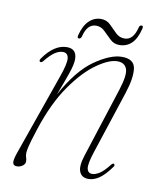

<svg xmlns="http://www.w3.org/2000/svg" viewBox="-69 -607 552 670"><g transform="rotate(10 207.5 -272.0)"><path d="M52 -366Q47 -369 53 -378Q91.5 -432.5 136 -432.5Q171 -432.5 171 -395.5Q171 -377 159.5 -344Q148 -311 130 -264Q179.5 -355 235 -393.8Q290.5 -432.5 331 -432.5Q374 -432.5 378.8 -399.8Q383.5 -367 365 -310.5L292 -88Q277.5 -44.5 280.5 -28.2Q283.5 -12 299 -12Q309.5 -12 323.8 -20.5Q338 -29 358.5 -55Q364.5 -62.5 368.5 -59.5Q373 -55.5 368 -49Q346 -18.5 327 -5.5Q308 7.5 289 7.5Q265 7.5 257 -12Q249 -31.5 262 -71L341.5 -317.5Q359.5 -373.5 351.5 -394Q343.5 -414.5 318 -414.5Q289 -414.5 245.8 -384.2Q202.5 -354 158.8 -291.8Q115 -229.5 83.5 -133.5Q67.5 -84 63.8 -67.8Q60 -51.5 60 -43.5Q60 -34.5 62.2 -28.5Q64.5 -22.5 64.5 -14.5Q64.5 -5.5 55.5 1Q46.5 7.5 35.5 7.5Q22.5 7.5 21 -3.2Q19.5 -14 29 -40.5L130.5 -329.5Q147.5 -377.5 144.8 -395.5Q142 -413.5 125 -413.5Q111.5 -413.5 96.8 -403.8Q82 -394 64 -371.5Q57 -362.5 52 -366ZM314 -471.5Q295 -471.5 281.2 -484.5Q267.5 -497.5 254.2 -510.8Q241 -524 223.5 -524Q192 -524 181 -479.5Q178.5 -469.5 171.5 -469.5Q164.5 -469.5 167 -480Q176 -515.5 194.2 -532.8Q212.5 -550 236.5 -550Q256 -550 269.5 -536.8Q283 -523.5 296.2 -510.2Q309.5 -497 328 -497Q358.5 -497 370 -542Q372 -552 379.5 -552Q386.5 -552 383.5 -541Q374.5 -504.5 356.8 -488Q339 -471.5 314 -471.5Z"/></g></svg>

Font: Fraunces 144pt S050 Thin
Style: Italic
Weight: 100
Italic angle: -16°
Version: Version 1.000; ttfautohint (v1.8.3)